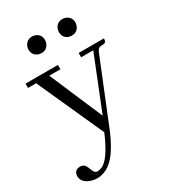

<svg xmlns="http://www.w3.org/2000/svg" viewBox="-195 -699 861 978"><g transform="rotate(-30 236.0 -210.0)"><path d="M100.6 155.3Q85 155.3 77.1 131.8Q66.4 102.5 56.6 95.7Q47.9 89.8 36.1 89.8Q4.9 89.8 0 117.2Q-1 121.1 -1 124Q-1 161.1 42 177.7Q61.5 185.5 83 185.5Q160.2 185.5 216.8 90.8Q240.2 52.7 261.7 0L406.2 -356.4Q416 -383.8 427.7 -387.7Q434.6 -389.6 443.4 -389.6Q462.9 -389.6 465.8 -400.4Q467.8 -406.2 467.8 -415H319.3V-389.6H390.6L265.6 -77.1L131.8 -389.6H197.3V-415H6.8V-389.6H54.7L230.5 0Q175.8 128.9 127.9 149.4Q114.3 155.3 100.6 155.3ZM204.1 -557.6Q204.1 -589.8 175.8 -602.5Q166 -606.4 156.2 -606.4Q123 -606.4 110.4 -577.1Q106.4 -567.4 106.4 -557.6Q106.4 -523.4 137.7 -511.7Q146.5 -508.8 156.2 -508.8Q188.5 -508.8 200.2 -539.1Q204.1 -547.9 204.1 -557.6ZM382.8 -557.6Q382.8 -589.8 353.5 -602.5Q343.8 -606.4 334 -606.4Q301.8 -606.4 289.1 -577.1Q285.2 -567.4 285.2 -557.6Q285.2 -523.4 315.4 -511.7Q325.2 -508.8 334 -508.8Q367.2 -508.8 378.9 -539.1Q382.8 -547.9 382.8 -557.6Z"/></g></svg>

Font: Abhaya Libre
Style: Regular
Weight: 400
Designer: Pushpananda Ekanayake, Sol Matas, Pathum Egodawatta
Foundry: Mooniak
Version: Version 1.050 ; ttfautohint (v1.6)